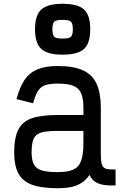

<svg xmlns="http://www.w3.org/2000/svg" viewBox="-20 -981 640 1015"><path d="M284 14Q199 14 149 -4.5Q99 -23 77 -64.5Q55 -106 55 -176Q55 -253 77 -296Q99 -339 149 -356Q199 -373 284 -373H421V-411Q421 -459 409 -487.5Q397 -516 367.5 -527.5Q338 -539 284 -539Q242 -539 218 -530.5Q194 -522 180 -499Q166 -476 155 -435L67 -457Q84 -520 109.5 -558Q135 -596 177 -614Q219 -632 284 -632Q370 -632 420 -608.5Q470 -585 491.5 -536Q513 -487 513 -411V-166Q513 -128 519 -110.5Q525 -93 542 -88.5Q559 -84 591 -85V-1Q534 2 501.5 -10.5Q469 -23 453 -56Q435 -30 411.5 -14.5Q388 1 357 7.5Q326 14 284 14ZM284 -71Q338 -71 367.5 -84.5Q397 -98 409 -131.5Q421 -165 421 -224V-289H284Q230 -289 200 -281Q170 -273 158.5 -249Q147 -225 147 -176Q147 -136 158.5 -113Q170 -90 200 -80.5Q230 -71 284 -71ZM310 -692Q231 -692 198 -722.5Q165 -753 165 -827Q165 -900 198 -930.5Q231 -961 310 -961Q391 -961 424 -931Q457 -901 457 -827Q457 -752 424 -722Q391 -692 310 -692ZM310 -777Q345 -777 355 -786.5Q365 -796 365 -827Q365 -857 355 -866.5Q345 -876 310 -876Q277 -876 267 -866.5Q257 -857 257 -827Q257 -796 267 -786.5Q277 -777 310 -777Z"/></svg>

Font: Victor Mono Thin SemiBold
Style: Regular
Weight: 600
Monospace: yes
Version: Version 1.561;gftools[0.9.30]